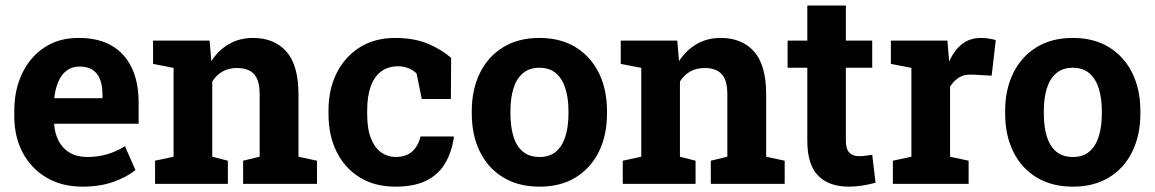

<svg xmlns="http://www.w3.org/2000/svg" viewBox="-20 -678 4258 708"><path d="M283.7 10.3Q208 10.3 151.4 -23.2Q94.7 -56.6 63.7 -115.2Q32.7 -173.8 32.7 -249V-268.6Q32.7 -347.2 62 -408Q91.3 -468.8 144.8 -503.7Q198.2 -538.6 271 -538.1Q342.8 -538.1 391.6 -509.8Q440.4 -481.4 465.8 -428.2Q491.2 -375 491.2 -299.3V-221.7H180.7L179.7 -218.8Q182.6 -184.1 197 -157Q211.4 -129.9 237.8 -114.5Q264.2 -99.1 301.8 -99.1Q340.8 -99.1 374.8 -109.1Q408.7 -119.1 440.9 -138.7L479.5 -50.8Q446.8 -24.4 397.2 -7.1Q347.7 10.3 283.7 10.3ZM181.6 -315.9H357.9V-328.6Q357.9 -360.8 349.4 -384Q340.8 -407.2 322 -419.9Q303.2 -432.6 273.4 -432.6Q245.1 -432.6 225.6 -417.7Q206.1 -402.8 195.1 -377Q184.1 -351.1 180.2 -318.4Z M551.8 0V-85.4L620.1 -100.1V-427.7L544.4 -442.4V-528.3H752.9L759.3 -452.6Q785.6 -493.2 824.5 -515.6Q863.3 -538.1 913.1 -538.1Q991.7 -538.1 1036.1 -487.8Q1080.6 -437.5 1080.6 -330.1V-100.1L1148.9 -85.4V0H876.5V-85.4L937.5 -100.1V-329.6Q937.5 -382.8 916.5 -405Q895.5 -427.2 854 -427.2Q823.2 -427.2 800.5 -414.3Q777.8 -401.4 762.7 -377.4V-100.1L820.3 -85.4V0Z M1438 10.3Q1361.8 10.3 1306.4 -23.9Q1251 -58.1 1221.2 -118.4Q1191.4 -178.7 1191.4 -256.3V-271Q1191.4 -349.1 1221.7 -409.2Q1252 -469.2 1307.1 -503.7Q1362.3 -538.1 1437 -538.1Q1508.3 -538.1 1559.8 -515.9Q1611.3 -493.7 1643.6 -464.4L1642.6 -313H1535.2L1516.1 -407.2Q1504.4 -418.9 1486.3 -426.3Q1468.3 -433.6 1449.7 -433.6Q1410.6 -433.6 1385 -414.1Q1359.4 -394.5 1346.7 -358.4Q1334 -322.3 1334 -271V-256.3Q1334 -202.1 1348.1 -167.2Q1362.3 -132.3 1386 -115.7Q1409.7 -99.1 1439 -99.1Q1476.6 -99.1 1499.3 -118.9Q1522 -138.7 1530.8 -174.8H1652.3L1653.8 -171.9Q1645.5 -115.7 1620.8 -74.7Q1596.2 -33.7 1551.5 -11.7Q1506.8 10.3 1438 10.3Z M1969.7 10.3Q1891.6 10.3 1835.4 -23.9Q1779.3 -58.1 1749.5 -118.9Q1719.7 -179.7 1719.7 -258.8V-269Q1719.7 -347.7 1749.5 -408.4Q1779.3 -469.2 1835.2 -503.7Q1891.1 -538.1 1968.8 -538.1Q2047.4 -538.1 2103 -503.7Q2158.7 -469.2 2188.5 -408.7Q2218.3 -348.1 2218.3 -269V-258.8Q2218.3 -179.7 2188.5 -118.9Q2158.7 -58.1 2103 -23.9Q2047.4 10.3 1969.7 10.3ZM1969.7 -99.1Q2006.8 -99.1 2030.3 -119.1Q2053.7 -139.2 2064.9 -175Q2076.2 -210.9 2076.2 -258.8V-269Q2076.2 -315.9 2064.9 -351.8Q2053.7 -387.7 2030 -408Q2006.3 -428.2 1968.8 -428.2Q1932.1 -428.2 1908.2 -408Q1884.3 -387.7 1873.3 -351.8Q1862.3 -315.9 1862.3 -269V-258.8Q1862.3 -210.9 1873.3 -174.8Q1884.3 -138.7 1908.2 -118.9Q1932.1 -99.1 1969.7 -99.1Z M2276.4 0V-85.4L2344.7 -100.1V-427.7L2269 -442.4V-528.3H2477.5L2483.9 -452.6Q2510.3 -493.2 2549.1 -515.6Q2587.9 -538.1 2637.7 -538.1Q2716.3 -538.1 2760.7 -487.8Q2805.2 -437.5 2805.2 -330.1V-100.1L2873.5 -85.4V0H2601.1V-85.4L2662.1 -100.1V-329.6Q2662.1 -382.8 2641.1 -405Q2620.1 -427.2 2578.6 -427.2Q2547.9 -427.2 2525.1 -414.3Q2502.4 -401.4 2487.3 -377.4V-100.1L2544.9 -85.4V0Z M3110.4 10.3Q3036.6 10.3 2996.8 -30.3Q2957 -70.8 2957 -158.7V-428.2H2884.3V-528.3H2957V-657.7H3099.1V-528.3H3196.3V-428.2H3099.1V-159.2Q3099.1 -128.4 3112.1 -115.2Q3125 -102.1 3147.5 -102.1Q3159.2 -102.1 3172.9 -103.8Q3186.5 -105.5 3196.3 -107.4L3208.5 -4.4Q3186.5 2 3160.9 6.1Q3135.3 10.3 3110.4 10.3Z M3272.5 0V-85.4L3340.8 -100.1V-427.7L3265.1 -442.4V-528.3H3473.6L3479 -462.9L3480 -451.2Q3499.5 -494.1 3528.3 -516.1Q3557.1 -538.1 3597.2 -538.1Q3609.9 -538.1 3625 -535.9Q3640.1 -533.7 3651.9 -530.3L3636.7 -398.9L3565.9 -402.8Q3535.6 -404.3 3516.8 -392.6Q3498 -380.9 3483.4 -358.9V-100.1L3551.8 -85.4V0Z M3936.5 10.3Q3858.4 10.3 3802.2 -23.9Q3746.1 -58.1 3716.3 -118.9Q3686.5 -179.7 3686.5 -258.8V-269Q3686.5 -347.7 3716.3 -408.4Q3746.1 -469.2 3802 -503.7Q3857.9 -538.1 3935.5 -538.1Q4014.2 -538.1 4069.8 -503.7Q4125.5 -469.2 4155.3 -408.7Q4185.1 -348.1 4185.1 -269V-258.8Q4185.1 -179.7 4155.3 -118.9Q4125.5 -58.1 4069.8 -23.9Q4014.2 10.3 3936.5 10.3ZM3936.5 -99.1Q3973.6 -99.1 3997.1 -119.1Q4020.5 -139.2 4031.7 -175Q4043 -210.9 4043 -258.8V-269Q4043 -315.9 4031.7 -351.8Q4020.5 -387.7 3996.8 -408Q3973.1 -428.2 3935.5 -428.2Q3898.9 -428.2 3875 -408Q3851.1 -387.7 3840.1 -351.8Q3829.1 -315.9 3829.1 -269V-258.8Q3829.1 -210.9 3840.1 -174.8Q3851.1 -138.7 3875 -118.9Q3898.9 -99.1 3936.5 -99.1Z"/></svg>

Font: Roboto Slab LO
Style: Bold
Weight: 700
Designer: Google
Version: Version 2.000